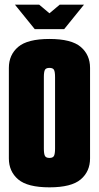

<svg xmlns="http://www.w3.org/2000/svg" viewBox="-20 -795 424 823"><path d="M44 -775H148L192 -738L236 -775H340L255 -670H129ZM192 8Q98 8 58 -26Q18 -60 18 -116V-504Q18 -560 58 -594Q98 -628 192 -628Q286 -628 326 -594Q366 -560 366 -504V-116Q366 -60 326 -26Q286 8 192 8ZM192 -118Q207 -118 211.5 -127Q216 -136 216 -158V-464Q216 -487 211.5 -495.5Q207 -504 192 -504Q177 -504 172.5 -495.5Q168 -487 168 -465V-158Q168 -136 172.5 -127Q177 -118 192 -118Z"/></svg>

Font: Smooch Sans Black
Style: Regular
Weight: 900
Designer: Robert E. Leuschke
Foundry: Robert E. Leuschke
Version: Version 1.010; ttfautohint (v1.8.3)